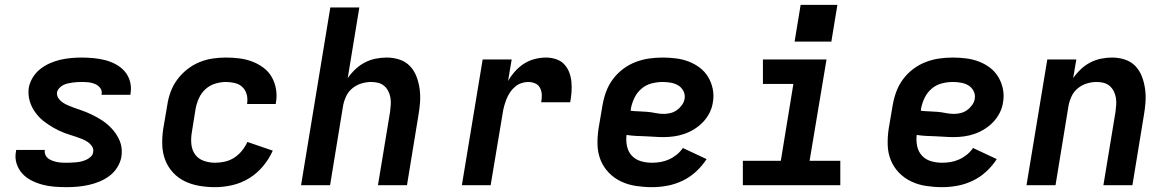

<svg xmlns="http://www.w3.org/2000/svg" viewBox="-20 -766 4840 794"><path d="M255 8Q230 8 204.5 6Q179 4 155 -2.5Q131 -9 109.5 -20Q88 -31 72 -48.5Q56 -66 48.5 -90Q41 -114 46 -139Q46 -141 46.5 -142.5Q47 -144 47 -146H166Q166 -145 165.5 -145Q165 -145 165 -144Q164 -134 168 -125Q172 -116 179.5 -110.5Q187 -105 196.5 -101.5Q206 -98 215.5 -96Q225 -94 235 -93.5Q245 -93 255 -93Q266 -93 276 -93.5Q286 -94 296.5 -95Q307 -96 317 -98.5Q327 -101 337 -105.5Q347 -110 355.5 -118Q364 -126 365 -136Q368 -150 360.5 -161Q353 -172 342.5 -179Q332 -186 320 -191Q308 -196 295.5 -200Q283 -204 270.5 -208Q258 -212 246 -216.5Q234 -221 222.5 -226.5Q211 -232 200 -238.5Q189 -245 178.5 -252Q168 -259 158 -267Q148 -275 139.5 -284.5Q131 -294 124 -304Q117 -314 111.5 -325.5Q106 -337 102.5 -349.5Q99 -362 98 -375.5Q97 -389 99 -403Q103 -425 115.5 -445.5Q128 -466 146.5 -480.5Q165 -495 186.5 -504.5Q208 -514 230 -519Q252 -524 274 -526Q296 -528 318 -528Q343 -528 368 -525.5Q393 -523 416 -517Q439 -511 460 -499.5Q481 -488 496 -470.5Q511 -453 517.5 -429.5Q524 -406 520 -381Q520 -379 519.5 -377.5Q519 -376 519 -374H400Q400 -375 400 -375.5Q400 -376 400 -376Q403 -391 394.5 -402Q386 -413 373.5 -418.5Q361 -424 347 -425.5Q333 -427 318 -427Q309 -427 299.5 -426.5Q290 -426 280 -424.5Q270 -423 260.5 -421Q251 -419 242 -414.5Q233 -410 225.5 -402Q218 -394 216 -385Q214 -371 221.5 -360Q229 -349 239.5 -342Q250 -335 262 -330Q274 -325 286 -320.5Q298 -316 310.5 -312Q323 -308 335 -303Q347 -298 358.5 -292.5Q370 -287 381 -281Q392 -275 402.5 -268Q413 -261 422.5 -253Q432 -245 441 -235.5Q450 -226 457 -216Q464 -206 470 -194.5Q476 -183 479.5 -170.5Q483 -158 483.5 -144.5Q484 -131 482 -117Q478 -95 465 -74Q452 -53 432.5 -38.5Q413 -24 391 -15Q369 -6 346 -1Q323 4 300.5 6Q278 8 255 8Z M869 8Q836 8 804 2.5Q772 -3 744 -16.5Q716 -30 695 -53Q674 -76 663 -105Q652 -134 651 -167Q650 -200 655 -233L672 -333Q676 -360 686 -387Q696 -414 713.5 -437.5Q731 -461 754.5 -479.5Q778 -498 805 -509Q832 -520 859.5 -524Q887 -528 914 -528Q943 -528 970.5 -524.5Q998 -521 1023 -511.5Q1048 -502 1069.5 -486Q1091 -470 1104 -447Q1117 -424 1121.5 -396.5Q1126 -369 1121 -341Q1121 -340 1120.5 -338.5Q1120 -337 1120 -336H1002Q1002 -337 1002 -337.5Q1002 -338 1002 -338Q1005 -358 1000 -376Q995 -394 982.5 -406Q970 -418 951.5 -422.5Q933 -427 914 -427Q892 -427 869.5 -420Q847 -413 829.5 -397Q812 -381 802.5 -359.5Q793 -338 789 -317L773 -217Q769 -192 771.5 -168.5Q774 -145 787 -127Q800 -109 822.5 -101Q845 -93 869 -93Q889 -93 909.5 -97.5Q930 -102 948 -113.5Q966 -125 980 -142Q994 -159 1003 -179L1108 -143Q1093 -109 1068 -79Q1043 -49 1010.5 -29Q978 -9 941.5 -0.5Q905 8 869 8Z M1225 0 1346 -735H1466L1418 -443Q1432 -463 1450 -480Q1468 -497 1489.5 -508Q1511 -519 1534 -523.5Q1557 -528 1579 -528Q1607 -528 1632.5 -519.5Q1658 -511 1675.5 -492.5Q1693 -474 1702.5 -449Q1712 -424 1715.5 -397Q1719 -370 1717 -342.5Q1715 -315 1710 -287L1663 0H1543L1593 -303Q1595 -318 1596 -333Q1597 -348 1594.5 -362.5Q1592 -377 1585.5 -389.5Q1579 -402 1568.5 -411Q1558 -420 1544 -423.5Q1530 -427 1515 -427Q1495 -427 1475 -421Q1455 -415 1438 -401.5Q1421 -388 1412 -369Q1403 -350 1399 -330L1345 0Z M1890 0 1976 -520H2096L2081 -431Q2093 -452 2110 -471Q2127 -490 2147.5 -503Q2168 -516 2191.5 -522Q2215 -528 2238 -528Q2259 -528 2279 -521.5Q2299 -515 2312.5 -501Q2326 -487 2333.5 -468Q2341 -449 2343 -428Q2345 -407 2343.5 -386Q2342 -365 2338 -343H2218Q2221 -359 2220.5 -374Q2220 -389 2213.5 -402Q2207 -415 2193.5 -421Q2180 -427 2164 -427Q2150 -427 2135.5 -422Q2121 -417 2109 -406.5Q2097 -396 2088.5 -383Q2080 -370 2074.5 -356Q2069 -342 2065 -327.5Q2061 -313 2059 -299L2009 0Z M2676 8Q2643 8 2610 3Q2577 -2 2548.5 -15.5Q2520 -29 2498 -51.5Q2476 -74 2464 -103.5Q2452 -133 2451 -166Q2450 -199 2455 -233L2472 -333Q2477 -361 2487 -388Q2497 -415 2515 -439Q2533 -463 2557 -481Q2581 -499 2608.5 -509.5Q2636 -520 2664 -524Q2692 -528 2720 -528Q2748 -528 2775.5 -524.5Q2803 -521 2828 -511.5Q2853 -502 2874 -486Q2895 -470 2908.5 -447.5Q2922 -425 2927.5 -398Q2933 -371 2928 -343Q2925 -321 2914.5 -300Q2904 -279 2888 -262Q2872 -245 2852 -232.5Q2832 -220 2810.5 -212.5Q2789 -205 2767 -202Q2745 -199 2723 -199Q2704 -199 2685 -200.5Q2666 -202 2647 -202.5Q2628 -203 2609 -204Q2590 -205 2571 -208Q2568 -184 2573 -161Q2578 -138 2593 -122Q2608 -106 2630 -99.5Q2652 -93 2676 -93Q2694 -93 2711.5 -96Q2729 -99 2746 -106.5Q2763 -114 2778 -126Q2793 -138 2804 -154L2902 -108Q2884 -80 2858.5 -56.5Q2833 -33 2802.5 -18.5Q2772 -4 2740 2Q2708 8 2676 8ZM2725 -295Q2739 -295 2753 -298.5Q2767 -302 2779 -310.5Q2791 -319 2800 -331.5Q2809 -344 2811 -357Q2814 -375 2806 -390Q2798 -405 2784.5 -413Q2771 -421 2754 -424Q2737 -427 2720 -427Q2698 -427 2674.5 -421Q2651 -415 2632.5 -399Q2614 -383 2603.5 -361Q2593 -339 2589 -317L2588 -308Q2605 -306 2622.5 -305.5Q2640 -305 2657 -303.5Q2674 -302 2691 -298.5Q2708 -295 2725 -295Z M3052 0V-101H3209L3261 -419H3135V-520H3398L3328 -101H3455V0ZM3418 -594H3266L3291 -746H3443Z M3876 8Q3843 8 3810 3Q3777 -2 3748.5 -15.5Q3720 -29 3698 -51.5Q3676 -74 3664 -103.5Q3652 -133 3651 -166Q3650 -199 3655 -233L3672 -333Q3677 -361 3687 -388Q3697 -415 3715 -439Q3733 -463 3757 -481Q3781 -499 3808.5 -509.5Q3836 -520 3864 -524Q3892 -528 3920 -528Q3948 -528 3975.5 -524.5Q4003 -521 4028 -511.5Q4053 -502 4074 -486Q4095 -470 4108.5 -447.5Q4122 -425 4127.5 -398Q4133 -371 4128 -343Q4125 -321 4114.5 -300Q4104 -279 4088 -262Q4072 -245 4052 -232.5Q4032 -220 4010.5 -212.5Q3989 -205 3967 -202Q3945 -199 3923 -199Q3904 -199 3885 -200.5Q3866 -202 3847 -202.5Q3828 -203 3809 -204Q3790 -205 3771 -208Q3768 -184 3773 -161Q3778 -138 3793 -122Q3808 -106 3830 -99.5Q3852 -93 3876 -93Q3894 -93 3911.5 -96Q3929 -99 3946 -106.5Q3963 -114 3978 -126Q3993 -138 4004 -154L4102 -108Q4084 -80 4058.5 -56.5Q4033 -33 4002.5 -18.5Q3972 -4 3940 2Q3908 8 3876 8ZM3925 -295Q3939 -295 3953 -298.5Q3967 -302 3979 -310.5Q3991 -319 4000 -331.5Q4009 -344 4011 -357Q4014 -375 4006 -390Q3998 -405 3984.5 -413Q3971 -421 3954 -424Q3937 -427 3920 -427Q3898 -427 3874.5 -421Q3851 -415 3832.5 -399Q3814 -383 3803.5 -361Q3793 -339 3789 -317L3788 -308Q3805 -306 3822.5 -305.5Q3840 -305 3857 -303.5Q3874 -302 3891 -298.5Q3908 -295 3925 -295Z M4225 0 4311 -520H4431L4418 -443Q4432 -463 4450 -480Q4468 -497 4489.5 -508Q4511 -519 4534 -523.5Q4557 -528 4579 -528Q4607 -528 4632.5 -519.5Q4658 -511 4675.5 -492.5Q4693 -474 4702.5 -449Q4712 -424 4715.5 -397Q4719 -370 4717 -342.5Q4715 -315 4710 -287L4663 0H4543L4593 -303Q4595 -318 4596 -333Q4597 -348 4594.5 -362.5Q4592 -377 4585.5 -389.5Q4579 -402 4568.5 -411Q4558 -420 4544 -423.5Q4530 -427 4515 -427Q4495 -427 4475 -421Q4455 -415 4438 -401.5Q4421 -388 4412 -369Q4403 -350 4399 -330L4345 0Z"/></svg>

Font: Iosevka SS04 Extended
Style: Bold Italic
Weight: 700
Width: 7
Italic angle: -9°
Monospace: yes
Designer: Belleve Invis
Foundry: Belleve Invis
Version: Version 19.0.0; ttfautohint (v1.8.4)